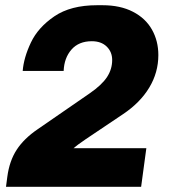

<svg xmlns="http://www.w3.org/2000/svg" viewBox="-20 -716 653 736"><path d="M587 -505Q587 -438 552 -380Q517 -322 451 -278L308 -182Q273 -158 262 -148H541L521 0H3L8 -38Q16 -99 44 -142Q72 -185 125 -221L325 -359Q371 -391 390.5 -421Q410 -451 410 -486Q410 -517 389 -537.5Q368 -558 332 -558Q282 -558 254 -526Q226 -494 224 -444H67Q71 -495 98.5 -553Q126 -611 188.5 -653.5Q251 -696 352 -696H373Q441 -696 489.5 -671Q538 -646 562.5 -602.5Q587 -559 587 -505Z"/></svg>

Font: Chivo ExtraBold Italic
Style: Regular
Weight: 800
Italic angle: -8.05°
Designer: Hector Gatti
Foundry: Omnibus-Type
Version: Version 1.007